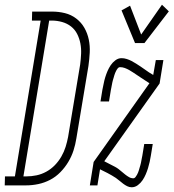

<svg xmlns="http://www.w3.org/2000/svg" viewBox="-88 -784 734 812"><path d="M-68 0 -67 -38H-25L84 -697H47L48 -735H132Q160 -735 186.5 -728.5Q213 -722 234.5 -705.5Q256 -689 269 -666Q282 -643 287.5 -616.5Q293 -590 291.5 -561.5Q290 -533 286 -505L235 -199Q231 -173 223 -148Q215 -123 201 -99.5Q187 -76 167.5 -56Q148 -36 124 -23.5Q100 -11 74 -5.5Q48 0 22 0ZM11 -38H23Q45 -38 66.5 -42.5Q88 -47 108 -58Q128 -69 144 -85.5Q160 -102 171.5 -122Q183 -142 189.5 -163Q196 -184 200 -205L251 -511Q254 -534 255 -556.5Q256 -579 252 -600Q248 -621 238.5 -640Q229 -659 212.5 -672Q196 -685 174.5 -691Q153 -697 131 -697H120ZM483 -602 426 -740 462 -760 509 -638 597 -764 626 -736 523 -602ZM469 8Q459 8 450 3.5Q441 -1 433 -7Q425 -13 417.5 -19.5Q410 -26 402 -31.5Q394 -37 385 -42Q376 -47 367 -52L335 -68L324 0H292L308 -99L544 -432L524 -445Q516 -450 508 -455.5Q500 -461 491.5 -466.5Q483 -472 475 -477.5Q467 -483 458 -488Q449 -493 439.5 -496.5Q430 -500 419 -500Q414 -500 410 -495Q406 -490 403.5 -485Q401 -480 399 -475.5Q397 -471 395.5 -465.5Q394 -460 392.5 -455Q391 -450 389.5 -445Q388 -440 387 -435Q386 -430 385 -424.5Q384 -419 383 -414Q382 -409 381 -404L373 -355H337L345 -404Q348 -417 350.5 -430.5Q353 -444 357 -457Q361 -470 366.5 -483Q372 -496 380 -508Q388 -520 400 -529Q412 -538 426 -538Q437 -538 448 -534.5Q459 -531 468.5 -526Q478 -521 487.5 -515Q497 -509 506 -503Q515 -497 524 -490.5Q533 -484 542 -478L560 -467L571 -530H603L587 -431L353 -102L382 -87Q390 -83 398.5 -78.5Q407 -74 414 -68.5Q421 -63 428 -57Q435 -51 442 -45.5Q449 -40 457.5 -35Q466 -30 476 -30Q481 -30 485 -35Q489 -40 491.5 -45Q494 -50 496 -54.5Q498 -59 499.5 -64.5Q501 -70 502.5 -75Q504 -80 505.5 -85Q507 -90 508 -95Q509 -100 510 -105.5Q511 -111 512 -116Q513 -121 514 -126L522 -175H558L550 -126Q548 -113 545 -99.5Q542 -86 538 -73Q534 -60 528.5 -47Q523 -34 515 -22Q507 -10 495 -1Q483 8 469 8Z"/></svg>

Font: Iosevka Slab XLtEx
Style: Italic
Weight: 200
Width: 7
Italic angle: -9°
Monospace: yes
Designer: Belleve Invis
Foundry: Belleve Invis
Version: Version 11.1.0; ttfautohint (v1.8.3)